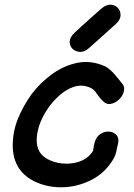

<svg xmlns="http://www.w3.org/2000/svg" viewBox="-20 -792 569 814"><path d="M244 2Q306 1 365 -28Q424 -57 459 -115Q471 -134 475 -159L478 -173L480 -181Q486 -205 474.5 -218.5Q463 -232 444 -234Q425 -236 406.5 -224.5Q388 -213 381 -187L377 -169V-166L375 -158V-153Q342 -100 264 -98Q226 -98 195 -111Q164 -124 150 -145Q128 -178 139.5 -234Q151 -290 193 -346Q234 -398 279 -418.5Q324 -439 365 -419Q375 -415 386 -401L398 -384Q407 -372 415 -365Q430 -348 449.5 -351.5Q469 -355 485 -370.5Q501 -386 505.5 -406Q510 -426 495 -441L484 -455L469 -473Q448 -499 425 -511Q367 -537 310 -526Q253 -515 202.5 -479Q152 -443 114 -393Q79 -344 57 -291Q35 -238 34 -180Q33 -121 60 -79Q87 -39 137 -18Q187 3 244 2ZM357 -588Q390 -617 402 -628Q414 -639 433 -656Q451 -672 470 -689Q490 -707 491 -725.5Q492 -744 481 -757Q470 -770 452 -772Q434 -774 414 -759L383 -732Q377 -727 365.5 -716.5Q354 -706 342.5 -695.5Q331 -685 326 -681L295 -652Q276 -634 275.5 -615.5Q275 -597 287.5 -585Q300 -573 319 -572Q338 -571 357 -588Z"/></svg>

Font: Balsamiq Sans
Style: Italic
Weight: 400
Italic angle: -12°
Designer: Michael Angeles
Foundry: Balsamiq SRL
Version: Version 1.020; ttfautohint (v1.8.4.7-5d5b);gftools[0.9.26]